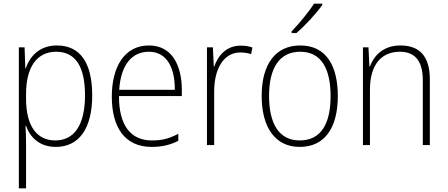

<svg xmlns="http://www.w3.org/2000/svg" viewBox="-20 -785 2424 1039"><path d="M288 -539C193 -539 142 -480 119 -415H117L113 -529H82V234H121V-1C121 -36 120 -73 118 -104H121C142 -44 192 10 282 10C405 10 479 -86 479 -269C479 -448 412 -539 288 -539ZM284 -505C389 -505 440 -424 440 -269C440 -103 378 -25 279 -25C180 -25 121 -102 121 -251V-277C121 -418 177 -505 284 -505Z M786 -539C652 -539 585 -421 585 -262C585 -99 653 10 801 10C858 10 901 -1 945 -23V-61C893 -34 856 -25 802 -25C685 -25 623 -110 624 -265H964V-297C964 -431 911 -539 786 -539ZM786 -505C883 -505 927 -418 926 -299H625C634 -435 694 -505 786 -505Z M1281 -538C1205 -538 1159 -483 1139 -424H1137L1132 -529H1100V0H1139V-288C1138 -406 1187 -501 1280 -501C1302 -501 1321 -498 1339 -492L1346 -528C1327 -535 1304 -538 1281 -538Z M1724 -758V-765H1679C1650 -719 1600 -659 1558 -615V-606H1584C1631 -646 1692 -713 1724 -758ZM1808 -265C1808 -428 1746 -539 1605 -539C1471 -539 1396 -438 1396 -266C1396 -97 1468 10 1602 10C1740 10 1808 -97 1808 -265ZM1436 -266C1436 -417 1492 -505 1605 -505C1723 -505 1769 -406 1769 -265C1769 -115 1717 -25 1602 -25C1489 -25 1436 -117 1436 -266Z M2147 -539C2055 -539 2004 -485 1982 -426H1979L1974 -529H1944V0H1982V-300C1982 -438 2046 -505 2144 -505C2223 -505 2268 -458 2268 -351V0H2306V-356C2306 -482 2249 -539 2147 -539Z"/></svg>

Font: Noto Sans Devanagari SemiCondensed ExtraLight
Style: Regular
Weight: 200
Width: 4
Designer: Jelle Bosma - Monotype Design Team
Foundry: Monotype Imaging Inc.
Version: Version 2.004